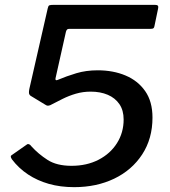

<svg xmlns="http://www.w3.org/2000/svg" viewBox="-20 -762 701 792"><path d="M619 -742Q629 -742 631.5 -738Q634 -734 632 -726L617 -654Q616 -648 613 -645.5Q610 -643 601 -643H266Q260 -643 257 -640.5Q254 -638 252 -631L209 -439Q208 -434 210 -432Q212 -430 217 -432Q255 -448 295 -460Q335 -472 383 -472Q447 -472 498 -450.5Q549 -429 579 -386Q609 -343 609 -277Q609 -190 566.5 -125Q524 -60 451 -25Q378 10 286 10Q229 10 181.5 -3.5Q134 -17 95.5 -42.5Q57 -68 29 -105Q24 -113 24.5 -117Q25 -121 31 -124L91 -166Q95 -169 100 -167Q105 -165 110 -158Q138 -127 176 -102.5Q214 -78 275 -78Q338 -78 386.5 -103Q435 -128 462.5 -171.5Q490 -215 490 -269Q490 -307 472.5 -332.5Q455 -358 424.5 -371Q394 -384 354 -384Q322 -384 293 -375.5Q264 -367 238 -354Q212 -341 187 -328Q181 -326 177 -326Q173 -326 167 -330L106 -367Q100 -372 99.5 -378.5Q99 -385 101 -395L177 -728Q179 -738 183.5 -740Q188 -742 202 -742Z"/></svg>

Font: Libre Franklin Medium
Style: Italic
Weight: 500
Italic angle: -8°
Designer: Pablo Impallari, Rodrigo Fuenzalida, Nhung Nguyen
Foundry: Impallari Type
Version: Version 3.000